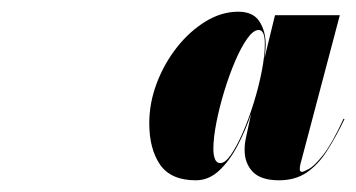

<svg xmlns="http://www.w3.org/2000/svg" viewBox="-20 -784 609 328"><path d="M433.9 -707.3Q433.9 -699.2 431.8 -684.5L449.8 -758H560.5L493.3 -503.9Q492.1 -499.1 492.1 -495.2Q492.1 -490.4 496 -490.4Q498.4 -490.4 507.8 -495.5Q517.3 -500.6 532.3 -519.6Q547.3 -538.7 566.8 -581L568.6 -580.7Q553.3 -548.9 538 -525.3Q522.7 -501.8 503.3 -488.9Q484 -476 456.7 -476Q425.8 -476 411.8 -490.5Q397.9 -505.1 397.9 -527.6Q397.9 -535.1 398.6 -540Q399.4 -545 400 -548L409 -589.7Q399.4 -560.9 385.6 -534.8Q371.8 -508.7 354.1 -492.3Q336.4 -476 314.5 -476Q271.9 -476 253.4 -502.8Q235 -529.7 235 -573.5Q235 -608 247.7 -641.7Q260.5 -675.5 282.2 -703.1Q304 -730.7 331.1 -747.3Q358.3 -764 387.1 -764Q412.3 -764 423.1 -747.5Q433.9 -731 433.9 -707.3ZM432.4 -709.1Q432.4 -732.8 421.9 -732.8Q412.9 -732.8 402.4 -718.1Q391.9 -703.4 381.7 -679.5Q371.5 -655.7 363.1 -628.1Q354.7 -600.5 349.6 -574.4Q344.5 -548.3 344.5 -529.4Q344.5 -519.2 347.2 -512.3Q349.9 -505.4 356.5 -505.4Q364.6 -505.4 374.5 -519.6Q384.4 -533.9 394.6 -557.1Q404.8 -580.4 413.3 -607.8Q421.9 -635.3 427.1 -662Q432.4 -688.7 432.4 -709.1Z"/></svg>

Font: Bodoni* 72pt Fatface
Style: Italic
Weight: 900
Italic angle: -13°
Version: Version 2.3